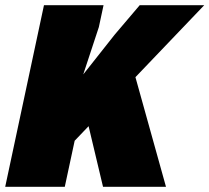

<svg xmlns="http://www.w3.org/2000/svg" viewBox="-58 -718 805 738"><path d="M-38 0 111 -698H340L322 -614L262 -432L383 -585L479 -698H727L229 -177L191 0ZM338 0 253 -357 456 -445 580 0Z"/></svg>

Font: Azeret Mono Thin Black
Style: Italic
Weight: 900
Italic angle: -12°
Version: Version 1.002